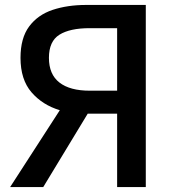

<svg xmlns="http://www.w3.org/2000/svg" viewBox="-20 -757 707 777"><path d="M343 -390H454V-643H343Q263 -643 220.5 -616.5Q178 -590 178 -523Q178 -456 220.5 -423Q263 -390 343 -390ZM21 0 222 -311Q152 -332 107.5 -383.5Q63 -435 63 -523Q63 -603 98 -650Q133 -697 193 -717Q253 -737 329 -737H570V0H454V-297H335L155 0Z"/></svg>

Font: Source Han Sans TC Medium
Style: Regular
Weight: 500
Designer: Ryoko NISHIZUKA Ë•øÂ°öÊ∂ºÂ≠ê (kana, bopomofo & ideographs); Paul D. Hunt (Latin, Greek & Cyrillic); Sandoll Communicatio
Foundry: Adobe
Version: Version 2.004;hotconv 1.0.118;makeotfexe 2.5.65603